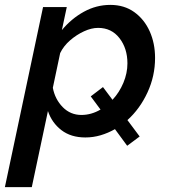

<svg xmlns="http://www.w3.org/2000/svg" viewBox="-54 -552 690 785"><path d="M122 -523H219L199 -429Q238 -476 289 -504Q340 -532 397 -532Q454 -532 495 -502.5Q536 -473 558 -424Q580 -375 580 -315Q580 -241 549 -174Q518 -107 467 -61L517 6L466 44L416 -24Q388 -8 357.5 1Q327 10 295 10Q236 10 197 -20Q158 -50 142 -98L76 213H-34ZM279 -82Q319 -82 357 -104L317 -158L367 -196L406 -144Q434 -174 450.5 -213.5Q467 -253 467 -293Q467 -354 434.5 -396Q402 -438 347 -438Q320 -438 289.5 -424Q259 -410 232.5 -387Q206 -364 192 -335L162 -193Q171 -146 202.5 -114Q234 -82 279 -82Z"/></svg>

Font: Raleway SemiBold
Style: Italic
Weight: 600
Italic angle: -12°
Designer: Matt McInerney, Pablo Impallari, Rodrigo Fuenzalida
Foundry: Matt McInerney, Pablo Impallari, Rodrigo Fuenzalida
Version: Version 4.026